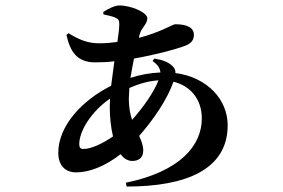

<svg xmlns="http://www.w3.org/2000/svg" viewBox="-20 -622 1040 705"><path d="M224 -494C237 -434 262 -393 329 -393C352 -393 376 -394 400 -397L388 -307C280 -253 194 -159 194 -61C194 -13 221 11 260 11C308 11 367 -12 423 -56C434 -40 449 -31 466 -31C489 -31 506 -43 506 -69C506 -88 499 -105 491 -123C545 -184 595 -259 617 -322C682 -306 721 -255 721 -187C721 -90 645 7 442 49L445 63C666 63 816 -1 816 -162C816 -256 742 -338 624 -354C625 -362 622 -370 615 -378C599 -394 577 -402 547 -407L540 -398C559 -385 568 -371 569 -356C531 -354 495 -348 459 -336C463 -359 467 -383 472 -407C551 -421 623 -440 660 -454C681 -462 692 -474 692 -494C692 -520 668 -533 623 -533C615 -533 568 -503 490 -483L492 -493C499 -521 521 -533 521 -555C521 -576 462 -602 418 -602C400 -602 375 -588 359 -578L360 -569C375 -566 392 -562 402 -558C415 -552 418 -548 418 -534C418 -518 415 -495 411 -468C390 -465 367 -463 344 -463C301 -463 269 -477 232 -500ZM562 -327C546 -285 505 -226 465 -182C458 -203 453 -228 453 -259L455 -299C494 -316 528 -325 562 -327ZM395 -121C357 -95 315 -75 286 -75C275 -75 271 -81 271 -93C271 -139 313 -211 384 -260L383 -231C383 -193 387 -154 395 -121Z"/></svg>

Font: Noto Serif CJK TC
Style: Bold
Weight: 700
Designer: Ryoko NISHIZUKA 西塚涼子 (kana & ideographs); Frank Grießhammer (Latin, Greek & Cyrillic); Wenlong ZHANG 张文龙 (bopomofo); San
Foundry: Adobe
Version: Version 2.001;hotconv 1.1.0;makeotfexe 2.6.0